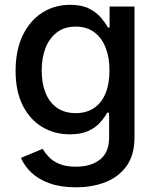

<svg xmlns="http://www.w3.org/2000/svg" viewBox="-20 -570 655 805"><path d="M298.8 215.3Q235.4 215.3 189 199Q142.6 182.6 112.5 154.5Q82.5 126.5 67.9 91.8L158.7 54.2Q168.5 70.8 184.8 88.1Q201.2 105.5 228.8 117.2Q256.3 128.9 298.3 128.9Q360.8 128.9 399.2 99.1Q437.5 69.3 437.5 6.3V-97.2H429.2Q418.9 -78.1 400.6 -57.1Q382.3 -36.1 351.6 -21.5Q320.8 -6.8 272.5 -6.8Q208.5 -6.8 157 -37.6Q105.5 -68.4 75.4 -127.7Q45.4 -187 45.4 -272.9Q45.4 -359.4 75.2 -421.4Q105 -483.4 156.7 -516.6Q208.5 -549.8 273.9 -549.8Q322.8 -549.8 353.8 -533.9Q384.8 -518.1 403.6 -495.6Q422.4 -473.1 432.6 -454.6H439.5V-542.5H543.9V6.3Q543.9 78.6 511.5 124.8Q479 170.9 423.6 193.1Q368.2 215.3 298.8 215.3ZM297.4 -95.7Q342.8 -95.7 374.5 -117.2Q406.2 -138.7 422.6 -178.7Q439 -218.8 439 -274.4Q439 -329.6 422.6 -370.8Q406.2 -412.1 374.8 -435.3Q343.3 -458.5 297.4 -458.5Q250.5 -458.5 218.8 -434.3Q187 -410.2 170.9 -368.9Q154.8 -327.6 154.8 -274.4Q154.8 -220.7 171.1 -180.4Q187.5 -140.1 219.2 -117.9Q251 -95.7 297.4 -95.7Z"/></svg>

Font: Inter 16pt Medium
Style: Regular
Weight: 500
Version: Version 4.001;git-66647c0bb